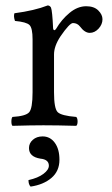

<svg xmlns="http://www.w3.org/2000/svg" viewBox="-20 -462 412 708"><path d="M137.2 41Q165 41 182.1 64.5Q199.2 87.9 199.2 127Q199.2 168.9 169.7 194.1Q140.1 219.2 92.8 226.1Q85 218.3 85 202.1Q120.1 194.3 140.1 179.2Q160.2 164.1 160.2 148.9Q160.2 126 128.9 123Q86.9 116.2 86.9 84Q86.9 65.9 101.1 53.5Q115.2 41 137.2 41ZM175.8 -357.9Q175.8 -353 179 -351.1Q182.1 -349.1 187 -356Q207 -390.1 236.6 -414.6Q266.1 -439 297.9 -439Q326.7 -439 342.3 -423.6Q357.9 -408.2 357.9 -391.1Q357.9 -372.1 343.5 -356.4Q329.1 -340.8 311 -340.8Q292.5 -340.8 274.9 -364.3Q265.1 -377 249 -377Q236.8 -377 203.1 -328.1Q179.2 -292 179.2 -261.2V-122.1Q179.2 -62 192.6 -48.6Q206.1 -35.2 261.2 -30.8Q266.1 -25.9 266.1 -13.9Q266.1 -2 261.2 2Q191.4 0 140.1 0Q96.2 0 25.9 2Q22 -2 22 -13.9Q22 -25.9 25.9 -30.8Q74.7 -33.7 87.4 -47.9Q100.1 -62 100.1 -122.1V-316.9Q100.1 -358.9 88.6 -369.9Q77.1 -380.9 35.2 -384.8Q29.3 -401.9 33.2 -413.1Q107.4 -422.9 155.8 -441.9Q163.6 -441.9 168 -434.1Q172.9 -421.9 175.8 -357.9Z"/></svg>

Font: Linux Libertine O
Style: Regular
Weight: 400
Designer: Philipp H. Poll
Foundry: Philipp H. Poll
Version: Version 5.3.0